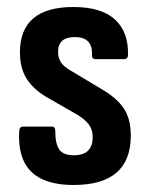

<svg xmlns="http://www.w3.org/2000/svg" viewBox="-20 -521 424 549"><path d="M190 8Q25 8 35 -147Q36 -159 46 -159H129Q138 -159 138 -147Q138 -110 149.5 -93.5Q161 -77 191 -77Q245 -77 245 -129Q245 -150 234.5 -164.5Q224 -179 201 -193L112 -244Q74 -267 55.5 -297Q37 -327 37 -371Q37 -501 190 -501Q270 -501 309 -465Q348 -429 346 -363Q345 -352 336 -352H253Q242 -352 243 -365Q245 -415 194 -415Q146 -415 146 -373Q146 -354 155.5 -341Q165 -328 189 -315L274 -264Q316 -239 335 -209.5Q354 -180 354 -133Q354 8 190 8Z"/></svg>

Font: Sofia Sans Condensed
Style: Bold
Weight: 700
Designer: Botio Nikoltchev, Ani Petrova
Foundry: lettersoup
Version: Version 4.101; ttfautohint (v1.8.4.7-5d5b)